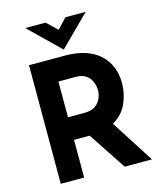

<svg xmlns="http://www.w3.org/2000/svg" viewBox="-137 -1054 959 1151"><g transform="rotate(-15 343.0 -478.5)"><path d="M318 -736Q457 -736 531.5 -668.5Q606 -601 606 -488Q606 -425 579.5 -364Q553 -303 490 -267L661 0H492L337 -234H240V0H95V-736ZM343 -374Q387 -374 411.5 -392.5Q436 -411 446 -436.5Q456 -462 456 -483Q456 -495 452.5 -513.5Q449 -532 438 -551Q427 -570 404.5 -583Q382 -596 344 -596H240V-374ZM257 -957 322 -895 380 -957H506L321 -773H320L131 -957Z"/></g></svg>

Font: Synthetic
Style: Bold
Weight: 700
Designer: Santiago Orozco
Foundry: Typemade
Version: Version 2.000; ttfautohint (v1.8.4.7-5d5b)